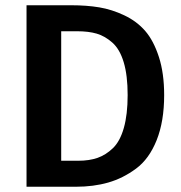

<svg xmlns="http://www.w3.org/2000/svg" viewBox="-20 -711 688 731"><path d="M251 -691Q310 -691 358 -683Q406 -675 453.5 -652.5Q501 -630 533 -593Q565 -556 585 -494Q605 -432 605 -349Q605 -249 576.5 -177.5Q548 -106 498 -69Q448 -32 392 -16Q336 0 269 0H81V-691ZM274 -592H213V-99H278Q320 -99 351.5 -110Q383 -121 410 -147Q437 -173 451.5 -224Q466 -275 466 -349Q466 -424 451 -474Q436 -524 407.5 -549Q379 -574 348 -583Q317 -592 274 -592Z"/></svg>

Font: FiraGO Medium
Style: Regular
Weight: 500
Designer: bBox Type
Foundry: bBox Type GmbH
Version: Version 1.001;PS 001.001;hotconv 1.0.88;makeotf.lib2.5.64775